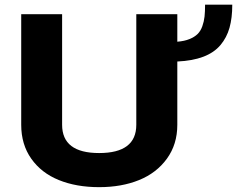

<svg xmlns="http://www.w3.org/2000/svg" viewBox="-20 -770 988 800"><path d="M68.4 -710.9H238.8V-250Q238.8 -132.3 393.1 -132.3Q547.9 -132.3 547.9 -250V-710.9H718.8V-596.2Q748.5 -598.6 769.5 -607.2Q790.5 -615.7 803.2 -628.2Q815.9 -640.6 823 -660.6Q830.1 -680.7 832.3 -701.2Q834.5 -721.7 834.5 -750.5H947.8Q947.8 -695.3 936.3 -654.3Q924.8 -613.3 898.4 -582Q872.1 -550.8 827.4 -533.7Q782.7 -516.6 718.8 -513.7V-250Q718.8 -168.5 675.5 -108.9Q632.3 -49.3 559.6 -19.8Q486.8 9.8 393.1 9.8Q297.9 9.8 225.1 -19.8Q152.3 -49.3 110.4 -108.6Q68.4 -168 68.4 -250Z"/></svg>

Font: Bert Sans Black
Style: Regular
Weight: 900
Designer: Christian Robertson, Adam Twardoch, & Cristiano Sobral
Foundry: Google
Version: Version 12.135;January 10, 2020;FontCreator 12.0.0.2547 64-b